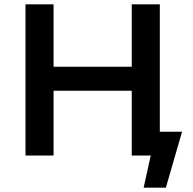

<svg xmlns="http://www.w3.org/2000/svg" viewBox="-20 -720 892 889"><path d="M823 -110 748 149H645L678 0H590V-300H228V0H98V-700H228V-411H590V-700H720V-110Z"/></svg>

Font: Montserrat Alternates SemiBold
Style: Regular
Weight: 600
Designer: Julieta Ulanovsky
Foundry: Julieta Ulanovsky
Version: Version 7.200